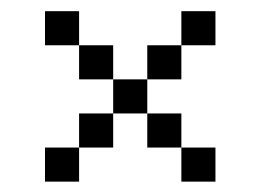

<svg xmlns="http://www.w3.org/2000/svg" viewBox="-20 -458 478 352"><path d="M62.5 -187.5H125V-125H62.5ZM125 -250H187.5V-187.5H125ZM187.5 -312.5H250V-250H187.5ZM250 -375H312.5V-312.5H250ZM312.5 -437.5H375V-375H312.5ZM312.5 -187.5H375V-125H312.5ZM250 -250H312.5V-187.5H250ZM125 -375H187.5V-312.5H125ZM62.5 -437.5H125V-375H62.5Z"/></svg>

Font: Pixel Operator
Style: Regular
Weight: 400
Designer: Jayvee Enaguas (HarvettFox96)
Version: 2016.04.25